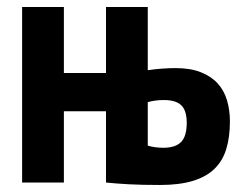

<svg xmlns="http://www.w3.org/2000/svg" viewBox="-20 -520 691 547"><path d="M401 -105Q422 -99 445 -99Q480 -99 496 -115.5Q512 -132 512 -170Q512 -205 496.5 -220Q481 -235 447 -235Q422 -235 401 -229ZM401 -320Q421 -323 442 -324.5Q463 -326 480 -326Q522 -326 551.5 -314.5Q581 -303 599.5 -283Q618 -263 626.5 -235Q635 -207 635 -174Q635 -129 624.5 -95Q614 -61 590.5 -38.5Q567 -16 529 -4.5Q491 7 436 7Q384 7 347 5Q310 3 282 0V-203H162V0H43V-500H162V-312H282V-500H401Z"/></svg>

Font: PT Sans Narrow
Style: Bold
Weight: 700
Width: 3
Designer: A.Korolkova, O.Umpeleva, V.Yefimov
Foundry: ParaType Ltd
Version: Version 2.003W OFL